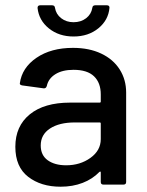

<svg xmlns="http://www.w3.org/2000/svg" viewBox="-20 -698 557 726"><path d="M457 -348V-10Q457 0 447 0H371Q361 0 361 -10V-46Q361 -51 356 -48Q330 -21 292.5 -6.5Q255 8 209 8Q135 8 86.5 -29.5Q38 -67 38 -143Q38 -221 92.5 -265.5Q147 -310 245 -310H357Q361 -310 361 -314V-341Q361 -385 335.5 -409.5Q310 -434 258 -434Q216 -434 189.5 -417.5Q163 -401 157 -373Q154 -363 145 -364L64 -375Q54 -377 55 -383Q63 -442 118 -479.5Q173 -517 256 -517Q317 -517 362.5 -495.5Q408 -474 432.5 -435.5Q457 -397 457 -348ZM361 -172V-231Q361 -235 357 -235H263Q204 -235 169 -212Q134 -189 134 -148Q134 -111 160.5 -92Q187 -73 230 -73Q283 -73 322 -101Q361 -129 361 -172ZM122 -668Q122 -678 132 -678H177Q187 -678 188 -668Q192 -644 211.5 -629Q231 -614 258 -614Q286 -614 305.5 -629Q325 -644 329 -668Q330 -678 340 -678H384Q394 -678 394 -669Q390 -622 352 -591Q314 -560 258 -560Q203 -560 165 -590.5Q127 -621 122 -668Z"/></svg>

Font: Amber EN Medium
Style: Regular
Weight: 500
Designer: Jeremy Tribby
Foundry: Tribby Type Co.
Version: Version 1.403 November 24, 2021